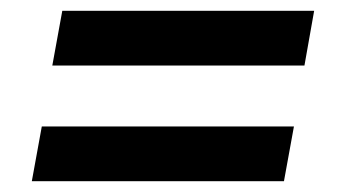

<svg xmlns="http://www.w3.org/2000/svg" viewBox="-20 -454 640 356"><path d="M95.5 -434H562.5L544.5 -332.5H77ZM57.5 -219.5H525L506.5 -118H39Z"/></svg>

Font: JuliaMono MediumItalic
Style: Regular
Weight: 500
Italic angle: -9°
Monospace: yes
Designer: cormullion
Foundry: corm
Version: Version 0.049; ttfautohint (v1.8.4)